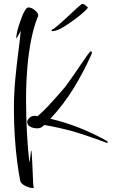

<svg xmlns="http://www.w3.org/2000/svg" viewBox="-20 -848 586 980"><path d="M249 -689Q243 -689 243 -692Q243 -697 257 -703Q263 -707 282.5 -724Q302 -741 325 -762.5Q348 -784 367 -801.5Q386 -819 392 -823Q396 -828 401 -828Q408 -828 414 -822.5Q420 -817 427 -812Q427 -812 427.5 -811.5Q428 -811 428 -810Q428 -805 410 -788.5Q392 -772 366 -752.5Q340 -733 315 -717Q290 -701 277 -696Q259 -689 249 -689ZM147 112Q140 112 125.5 107.5Q111 103 98.5 94.5Q86 86 83 74Q75 34 67.5 -24Q60 -82 55.5 -151Q51 -220 51 -292Q51 -369 58 -443.5Q65 -518 73.5 -582.5Q82 -647 86 -691Q79 -679 72.5 -666Q66 -653 64 -653Q63 -653 63 -656Q63 -659 64 -667Q65 -675 68 -688Q70 -699 76.5 -719Q83 -739 91 -760Q99 -781 108 -795.5Q117 -810 124 -810Q141 -810 158 -796Q175 -782 175 -770V-767Q154 -718 140 -649.5Q126 -581 119.5 -502Q113 -423 113 -341Q113 -254 117.5 -170Q122 -86 130 -18Q134 -38 136 -59Q138 -80 139 -80Q141 -80 142 -63Q143 -46 144.5 -20Q146 6 147 33.5Q148 61 149 82Q150 103 152 110Q152 112 147 112ZM525 -119Q522 -119 521 -120Q496 -130 448.5 -146.5Q401 -163 348 -179Q329 -184 289 -193.5Q249 -203 206 -210L198 -203Q188 -193 169 -193Q153 -193 141 -198Q129 -203 124 -210Q122 -214 120.5 -217Q119 -220 119 -227Q119 -236 130.5 -246.5Q142 -257 158 -257H161Q164 -256 166.5 -255.5Q169 -255 172 -255Q201 -280 228.5 -309.5Q256 -339 279 -365.5Q302 -392 314 -406Q333 -432 354.5 -463Q376 -494 395 -522Q414 -550 427 -568Q440 -586 443 -586Q449 -586 449 -579Q449 -577 447 -571Q406 -479 354.5 -395.5Q303 -312 237 -242Q385 -207 521 -131Q530 -127 530 -122Q530 -119 525 -119Z"/></svg>

Font: Comforter
Style: Regular
Weight: 400
Designer: Robert E. Leuschke
Foundry: Robert E. Leuschke
Version: Version 1.013; ttfautohint (v1.8.3)